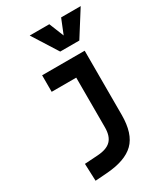

<svg xmlns="http://www.w3.org/2000/svg" viewBox="-241 -882 1068 1223"><g transform="rotate(-30 293.0 -270.5)"><path d="M87.9 234.4 83 107.4 180.7 101.1Q248.5 96.7 279.1 65.2Q309.6 33.7 309.6 -30.3V-396H128.9V-517.6H441.9V-45.9Q441.9 92.3 377.4 155.5Q313 218.8 170.9 228.5ZM304.2 -590.8 187 -776.4H331.1L374.5 -668.5L418 -776.4H562L444.8 -590.8Z"/></g></svg>

Font: Cascadia Mono PL
Style: Bold
Weight: 700
Monospace: yes
Designer: Aaron Bell
Foundry: Saja Typeworks
Version: Version 2404.023; ttfautohint (v1.8.4)